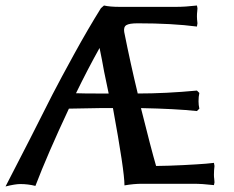

<svg xmlns="http://www.w3.org/2000/svg" viewBox="-30 -670 852 700"><path d="M332 -275.9 221.2 -273.9Q143.1 -107.4 99.1 7.8Q72.3 1 43.9 1Q25.4 1 -9.8 9.8Q-3.9 -1.5 79.1 -163.1Q129.9 -264.6 160.4 -323.7Q190.9 -382.8 240.7 -473.4Q290.5 -564 337.9 -640.1L349.1 -649.9Q371.6 -645 404.8 -645H613.8Q645 -645 688 -649.9L689.9 -640.1Q689.9 -638.2 689.5 -633.8Q689 -629.4 689 -627.9Q688 -620.1 688 -609.9Q688 -600.6 689.9 -585L688 -573.2Q597.7 -585 472.2 -585Q441.4 -585 430.7 -578.4Q419.9 -571.8 422.9 -553.2Q445.8 -438 472.2 -329.1Q574.2 -329.1 688 -339.8L696.8 -331.1Q693.8 -317.9 693.8 -300.8Q693.8 -287.1 696.8 -273.9L688 -265.1Q610.4 -273.4 483.9 -275.9Q521 -127 539.1 -64.9Q585.9 -65.4 638.7 -68.1Q691.4 -70.8 720.7 -73.2L750 -76.2L752 -64.9Q750 -49.3 750 -33.2Q750 -23.9 751 -18.1Q751 -16.6 751.5 -12Q752 -7.3 752 -4.9L750 4.9Q707 0 675.8 0H487.8Q458 0 423.8 5.9Q423.8 -46.9 381.8 -275.9ZM247.1 -330.1Q274.9 -329.1 320.8 -329.1H366.2Q345.2 -427.7 341.8 -451.2Q334 -492.2 333 -495.1Q289.6 -417.5 247.1 -330.1Z"/></svg>

Font: Linear Smooth
Style: Bold
Weight: 700
Designer: Philipp H. Poll, Flanker
Foundry: Philipp H. Poll, reworked by Flanker
Version: Version 1.061 | FøM Fix